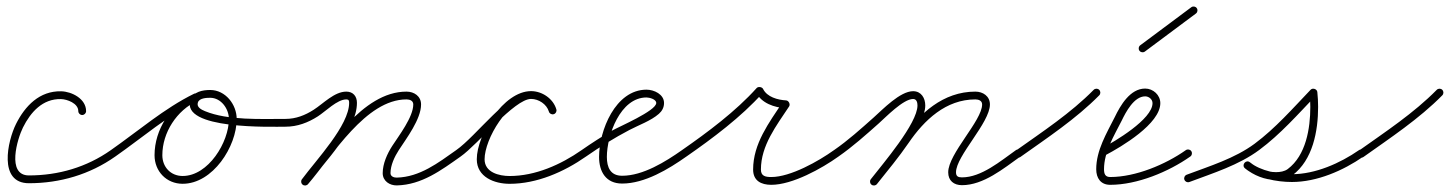

<svg xmlns="http://www.w3.org/2000/svg" viewBox="-20 -549 4463 591"><path d="M245 -207C245 -207 245 -207 245 -207C245 -245 201 -267.2 168.3 -268C101.8 -269.5 57.2 -223.2 29.3 -167.4C3.3 -115.3 -26.1 15 69 15C164.8 15 256.4 -11.9 334.9 -67.2C340.3 -71 341.6 -78.5 337.8 -83.9C334 -89.3 326.5 -90.6 321.1 -86.8C321.1 -86.8 321.1 -86.8 321.1 -86.8C246.6 -34.3 159.8 -9 69 -9C-0.9 -9 33.7 -122.6 50.7 -156.6C74.3 -203.9 111 -245.3 167.7 -244C186.6 -243.6 221 -231 221 -207C221 -200.4 226.4 -195 233 -195C239.6 -195 245 -200.4 245 -207Z M318.2 -70.1C322 -64.7 329.4 -63.4 334.9 -67.2C416.6 -124.2 498.3 -195 587.6 -238.7C593.6 -241.6 596.1 -248.8 593.2 -254.7C590.2 -260.7 583.1 -263.2 577.1 -260.3C577.1 -260.3 577.1 -260.3 577.1 -260.3C486.5 -216 404 -144.7 321.1 -86.8C315.7 -83 314.4 -75.6 318.2 -70.1ZM593.3 -254.5C590.5 -260.5 583.3 -263.1 577.3 -260.4C505.5 -227.1 455.7 -150.4 455.7 -71.2C455.7 -21.8 492.3 16.7 542.2 16.7C635.2 16.7 708.6 -98.2 708.6 -182.5C708.6 -227.5 673.9 -272 627 -272C603.8 -272 575.4 -266.9 566.7 -242C566.7 -242 566.7 -242 566.7 -242C566.7 -242 566.7 -242 566.7 -242C533.5 -149.1 819.8 -159 859 -159C865.6 -159 871 -164.4 871 -171C871 -177.6 865.6 -183 859 -183C784 -183.1 681.7 -177.7 611.1 -206.8C599.7 -211.5 584 -219.2 589.3 -234C589.3 -234 589.3 -234 589.3 -234C589.3 -234 589.3 -234 589.3 -234C593.9 -247.1 615.6 -248 627 -248C660.5 -248 684.6 -214.2 684.6 -182.5C684.6 -111.7 621.5 -7.3 542.2 -7.3C505.5 -7.3 479.7 -34.9 479.7 -71.2C479.7 -141.1 524 -209.2 587.4 -238.6C593.4 -241.4 596 -248.5 593.3 -254.5Z M859 -159C859 -159 859 -159 859 -159C895.3 -159 928.3 -171.5 958.5 -190.9C982.7 -206.4 1017.8 -243 1046 -243C1053.5 -243 1054.7 -239.5 1054.7 -232.5C1054.7 -163.1 954.1 -57.8 909.3 2.9C905.4 8.2 906.5 15.7 911.9 19.7C917.2 23.6 924.7 22.5 928.7 17.1C979 -51.2 1078.7 -148.4 1078.7 -232.5C1078.7 -252.6 1067 -267 1046 -267C1009.3 -267 975.5 -230.3 945.5 -211.1C919.2 -194.2 890.7 -183 859 -183C852.4 -183 847 -177.6 847 -171C847 -164.4 852.4 -159 859 -159ZM911.2 19.1C916.2 23.4 923.8 22.8 928.1 17.8C1004.1 -70.8 1106 -243 1231.2 -243C1241.3 -243 1252.1 -239.2 1252.1 -227.5C1252.1 -188.8 1207.5 -131 1187.4 -99.9C1171.9 -75.9 1158 -45 1158 -16C1158 -16 1158 -16 1158 -16C1158 -16 1158 -16 1158 -16C1158 8.2 1179.5 22.3 1201.9 21.7C1278.2 19.9 1338.1 -25 1397.9 -67.2C1403.3 -71 1404.6 -78.5 1400.8 -83.9C1397 -89.3 1389.5 -90.6 1384.1 -86.8C1384.1 -86.8 1384.1 -86.8 1384.1 -86.8C1328.7 -47.7 1272.1 -4 1201.3 -2.3C1192.6 -2.1 1182 -5.8 1182 -16C1182 -16 1182 -16 1182 -16C1182 -16 1182 -16 1182 -16C1182 -40.3 1194.6 -66.9 1207.5 -86.8C1231.1 -123.2 1276.1 -182.2 1276.1 -227.5C1276.1 -252.9 1254.8 -267 1231.2 -267C1094.5 -267 991.6 -93.2 909.9 2.2C905.6 7.2 906.2 14.8 911.2 19.1Z M1397.9 -67.2C1397.9 -67.2 1397.9 -67.2 1397.9 -67.2C1451 -104.2 1563.3 -244.5 1614.7 -244.5C1638 -244.5 1662.8 -228.3 1669.5 -205.6C1671.3 -199.3 1678 -195.6 1684.4 -197.5C1690.7 -199.3 1694.4 -206 1692.5 -212.4C1682.9 -245.3 1648.6 -268.5 1614.7 -268.5C1545.6 -268.5 1446.8 -130.5 1384.1 -86.8C1378.7 -83.1 1377.4 -75.6 1381.2 -70.1C1384.9 -64.7 1392.4 -63.4 1397.9 -67.2ZM1684.4 -197.5C1690.7 -199.3 1694.4 -206 1692.5 -212.4C1682.9 -245.4 1648.7 -268.5 1614.7 -268.5C1529.8 -268.5 1447.6 -134.5 1447.6 -58.7C1447.6 -4 1501.7 16.8 1548.6 16.8C1632.8 16.8 1715.9 -19.7 1783.9 -67.2C1789.3 -71 1790.6 -78.4 1786.8 -83.9C1783 -89.3 1775.6 -90.6 1770.1 -86.8C1706.3 -42.2 1627.8 -7.2 1548.6 -7.2C1516 -7.2 1471.6 -18.4 1471.6 -58.7C1471.6 -120.9 1544 -244.5 1614.7 -244.5C1638 -244.5 1662.8 -228.4 1669.5 -205.6C1671.3 -199.3 1678 -195.6 1684.4 -197.5Z M1783.9 -67.2C1783.9 -67.2 1783.9 -67.2 1783.9 -67.2C1826.7 -97 1871 -124.5 1917.2 -148.8C1945.9 -163.9 1983.6 -177.1 2008.1 -198.6C2018.1 -207.4 2024 -218.4 2024 -232C2024 -258.8 1993.1 -273 1970 -273C1874.2 -273 1824 -146.6 1824 -66C1824 -20.5 1845.1 16 1895 16C1964.9 16 2038 -28.5 2092.9 -67.2C2098.3 -71 2099.6 -78.5 2095.8 -83.9C2092 -89.3 2084.5 -90.6 2079.1 -86.8C2028.6 -51.3 1959.4 -8 1895 -8C1858.9 -8 1848 -33.9 1848 -66C1848 -132.3 1889.2 -249 1970 -249C1978.7 -249 2000 -243.7 2000 -232C2000 -207.9 1884.8 -158.9 1864.6 -147.2C1832.2 -128.5 1800.8 -108.2 1770.1 -86.8C1764.7 -83 1763.4 -75.6 1767.2 -70.1C1771 -64.7 1778.4 -63.4 1783.9 -67.2Z M2092.8 -67.1C2092.8 -67.1 2092.8 -67.1 2092.8 -67.1C2173.6 -123.2 2261.2 -188.7 2326.9 -262C2329.3 -264.6 2323.6 -266.9 2317.7 -267.7C2311.8 -268.5 2305.7 -267.9 2307.2 -264.7C2323.6 -231.4 2363.5 -217.9 2398.4 -216C2402.4 -215.8 2401.1 -222.1 2398.3 -227.7C2395.6 -233.2 2391.2 -238 2389 -234.6C2347.1 -171.1 2298.2 -106.9 2298.2 -27.1C2298.2 7.4 2322.8 19.9 2354.1 19.9C2419.1 19.9 2509.5 -30.3 2561 -67.2C2566.4 -71.1 2567.6 -78.6 2563.8 -84C2559.9 -89.4 2552.4 -90.6 2547 -86.8C2547 -86.8 2547 -86.8 2547 -86.8C2499.9 -53 2413.6 -4.1 2354.1 -4.1C2336.2 -4.1 2322.2 -6.8 2322.2 -27.1C2322.2 -101.3 2370 -162.3 2409 -221.4C2411.2 -224.7 2410.9 -229.3 2409 -233C2407.1 -236.8 2403.7 -239.8 2399.6 -240C2374 -241.4 2341 -250.3 2328.8 -275.3C2327.2 -278.5 2323.5 -280.4 2319.5 -281C2315.6 -281.5 2311.4 -280.6 2309.1 -278C2244.6 -206.2 2158.3 -141.9 2079.2 -86.9C2073.7 -83.1 2072.4 -75.6 2076.1 -70.2C2079.9 -64.7 2087.4 -63.4 2092.8 -67.1Z M2544.1 -70.2C2547.9 -64.7 2555.4 -63.4 2560.8 -67.1C2604.9 -97.7 2645 -133.6 2685 -169.2C2706.4 -188.2 2760.2 -244.3 2790.7 -244.3C2801.6 -244.3 2804.1 -233.3 2804.1 -224.4C2804.1 -168.9 2697.7 -45.2 2660.5 2.6C2656.5 7.9 2657.4 15.4 2662.6 19.5C2667.9 23.5 2675.4 22.6 2679.5 17.4C2721.2 -36.3 2828.1 -159.5 2828.1 -224.4C2828.1 -247 2815.7 -268.3 2790.7 -268.3C2750.5 -268.3 2697.1 -212.1 2669 -187.1C2629.7 -152.1 2590.5 -116.8 2547.2 -86.9C2541.7 -83.1 2540.4 -75.6 2544.1 -70.2ZM2679.4 17.5C2679.4 17.5 2679.4 17.5 2679.4 17.5C2712.6 -24.1 2746.8 -65.3 2776.9 -109.2C2825.1 -179.7 2891.7 -243 2982.2 -243C2992.3 -243 3003.1 -239.2 3003.1 -227.5C3003.1 -177.6 2898.7 -75.8 2898.7 -18.6C2898.7 7.1 2916 21 2941 21C3007.3 21 3069.1 -30.4 3120.9 -67.2C3126.3 -71 3127.6 -78.5 3123.8 -83.9C3120 -89.3 3112.5 -90.6 3107.1 -86.8C3059.9 -53.4 3000.9 -3 2941 -3C2929.2 -3 2922.7 -6.3 2922.7 -18.6C2922.7 -69.3 3027.1 -170.9 3027.1 -227.5C3027.1 -252.9 3005.8 -267 2982.2 -267C2883.3 -267 2810 -200.1 2757.1 -122.8C2727.4 -79.3 2693.4 -38.6 2660.6 2.5C2656.5 7.7 2657.3 15.3 2662.5 19.4C2667.7 23.5 2675.3 22.7 2679.4 17.5Z M3104.2 -68.7C3108.1 -63.3 3115.5 -62 3121 -65.9C3203.7 -124.7 3292.2 -183.1 3363.6 -255.6C3368.2 -260.3 3368.1 -267.9 3363.4 -272.6C3358.7 -277.2 3351.1 -277.1 3346.4 -272.4C3346.4 -272.4 3346.4 -272.4 3346.4 -272.4C3276.1 -200.9 3188.6 -143.4 3107 -85.4C3101.6 -81.6 3100.4 -74.1 3104.2 -68.7Z M3366.9 -76.5C3370 -70.6 3377.3 -68.4 3383.1 -71.5C3432.6 -97.6 3551.6 -168.1 3551.6 -231.5C3551.6 -256.5 3529.6 -276.4 3505 -276.4C3458.6 -276.4 3428.7 -224.6 3411.2 -188.2C3411.2 -188.2 3411.2 -188.3 3411.2 -188.3C3411.3 -188.4 3411.3 -188.4 3411.3 -188.4C3385.9 -138.1 3354.3 -86.1 3354.3 -28.1C3354.3 -0.8 3368.1 19.9 3397.3 19.9C3480.7 19.9 3577 -20.1 3643.9 -67.2C3649.3 -71 3650.6 -78.5 3646.8 -83.9C3643 -89.3 3635.5 -90.6 3630.1 -86.8C3567.3 -42.6 3475.7 -4.1 3397.3 -4.1C3381.8 -4.1 3378.3 -14.1 3378.3 -28.1C3378.3 -81.6 3409.2 -131 3432.7 -177.6C3432.7 -177.6 3432.7 -177.6 3432.8 -177.7C3432.8 -177.7 3432.8 -177.8 3432.8 -177.8C3445.4 -204 3470.6 -252.4 3505 -252.4C3516.4 -252.4 3527.6 -243.3 3527.6 -231.5C3527.6 -182 3410.9 -113.2 3371.9 -92.7C3366.1 -89.6 3363.8 -82.4 3366.9 -76.5Z M3504.2 -390.4C3504.2 -390.4 3504.2 -390.4 3504.2 -390.4C3556.5 -429.4 3608.8 -468.4 3661.2 -507.4C3666.5 -511.3 3667.6 -518.9 3663.6 -524.2C3659.7 -529.5 3652.1 -530.6 3646.8 -526.6C3594.5 -487.6 3542.2 -448.6 3489.8 -409.6C3484.5 -405.7 3483.4 -398.1 3487.4 -392.8C3491.3 -387.5 3498.9 -386.4 3504.2 -390.4Z M3641.2 11.2C3641.2 11.2 3641.2 11.2 3641.2 11.2C3714.1 -16.2 3793.1 -40.6 3856.1 -87.4C3921.1 -135.5 3975.9 -197.9 4031.7 -256.2C4034.9 -259.6 4029.5 -263.6 4023.4 -265.7C4017.4 -267.8 4010.6 -267.9 4011.1 -263.3C4012.5 -248.8 4013.3 -234.6 4013.3 -220C4013.3 -154 4000.2 -70.9 3943.8 -28.6C3933.9 -21.2 3919.9 -19.1 3907.8 -19.1C3878.7 -19.1 3850 -31.4 3827.5 -49.4C3821.3 -54.3 3814.4 -52.2 3810.7 -47.6C3806.9 -42.9 3806.2 -35.8 3812.4 -30.7C3849.5 -0.1 3910 11.2 3956.8 11.2C4033.7 11.2 4114.3 -23.7 4176.8 -67.1C4182.3 -70.9 4183.6 -78.4 4179.9 -83.8C4176.1 -89.3 4168.6 -90.6 4163.2 -86.9C4104.7 -46.3 4028.7 -12.8 3956.8 -12.8C3915.9 -12.8 3860.3 -22.3 3827.6 -49.3C3821.5 -54.3 3814.6 -52.1 3810.8 -47.4C3807 -42.7 3806.3 -35.5 3812.5 -30.6C3839.3 -9.3 3873.2 4.9 3907.8 4.9C3925.2 4.9 3944 1.2 3958.2 -9.4C4021.2 -56.7 4037.3 -145.9 4037.3 -220C4037.3 -235.4 4036.5 -250.4 4034.9 -265.7C4034.5 -270.3 4030.9 -273.8 4026.7 -275.2C4022.5 -276.7 4017.5 -276.1 4014.3 -272.8C3959.5 -215.5 3905.7 -154 3841.9 -106.6C3780.7 -61.3 3703.5 -37.8 3632.8 -11.2C3626.6 -8.9 3623.4 -2 3625.8 4.2C3628.1 10.4 3635 13.6 3641.2 11.2Z M4160.2 -68.7C4164.1 -63.3 4171.5 -62 4177 -65.9C4259.7 -124.7 4348.2 -183.1 4419.6 -255.6C4424.2 -260.3 4424.1 -267.9 4419.4 -272.6C4414.7 -277.2 4407.1 -277.1 4402.4 -272.4C4402.4 -272.4 4402.4 -272.4 4402.4 -272.4C4332.1 -200.9 4244.6 -143.4 4163 -85.4C4157.6 -81.6 4156.4 -74.1 4160.2 -68.7Z"/></svg>

Font: FRB American Cursive Guidelines Light
Style: Italic
Weight: 300
Italic angle: -25°
Version: Version 2.0;Modular Font Editor K font №1